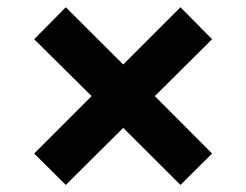

<svg xmlns="http://www.w3.org/2000/svg" viewBox="-20 -621 693 541"><path d="M76.3 -188.4 238.1 -350.2 76.3 -510.5 165.4 -600.6 327.2 -439.3 488.5 -600.6 577.6 -510.5 416.3 -350.2 577.6 -188.4 488.5 -99.9 327.2 -260.7 165.4 -99.9Z"/></svg>

Font: Pretendard GOV Variable
Style: Regular
Weight: 400
Designer: Base glyphs from Inter by Rasmus Andersson; Hangul glyphs from Noto Sans CJK(Source Han Sans) by Jang Soo-young and Kang
Foundry: Kil Hyung-jin
Version: Version 1.307;Glyphs 3.2 (3192)